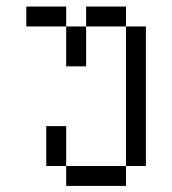

<svg xmlns="http://www.w3.org/2000/svg" viewBox="-20 -458 540 602"><path d="M187.5 62.5V125H375V62.5ZM187.5 62.5Q187.5 62.5 187.5 -62.5H125Q125 -62.5 125 62.5ZM375 62.5H437.5V-375H375ZM187.5 -375Q187.5 -375 187.5 -250H250Q250 -250 250 -375ZM187.5 -375V-437.5H62.5V-375ZM250 -375H375V-437.5H250Z"/></svg>

Font: Unifont
Style: Regular
Weight: 500
Version: Version 15.1.04